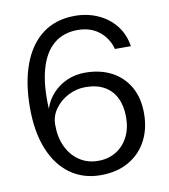

<svg xmlns="http://www.w3.org/2000/svg" viewBox="-83 -804 778 885"><g transform="rotate(-10 306.0 -361.0)"><path d="M326.5 -733Q384.5 -733 433.5 -711.2Q482.5 -689.5 515.2 -648.8Q548 -608 557 -550.5H482.5Q468 -603 427.8 -634.8Q387.5 -666.5 327.5 -666.5Q260.5 -666.5 215.5 -628.5Q170.5 -590.5 149.8 -516Q129 -441.5 134.5 -332Q147.5 -372 175.8 -402.5Q204 -433 242.8 -450Q281.5 -467 326.5 -467Q397.5 -467 450.5 -439.2Q503.5 -411.5 533.2 -359.8Q563 -308 563 -236Q563 -163 533.5 -107.5Q504 -52 449 -20.5Q394 11 318 11Q236.5 11 176 -32.2Q115.5 -75.5 82.5 -156.5Q49.5 -237.5 49.5 -351Q49.5 -466.5 81 -552.5Q112.5 -638.5 174.2 -685.8Q236 -733 326.5 -733ZM317 -401Q274.5 -401 236.5 -381.2Q198.5 -361.5 174.5 -328.2Q150.5 -295 150.5 -254.5Q150 -197 170.8 -152.2Q191.5 -107.5 229.5 -81.8Q267.5 -56 318 -56Q365 -56 401.2 -78Q437.5 -100 458 -140Q478.5 -180 478.5 -232.5Q478.5 -284.5 460.2 -322.2Q442 -360 406 -380.5Q370 -401 317 -401Z"/></g></svg>

Font: Public Sans Thin Light
Style: Regular
Weight: 300
Version: Version 1.007